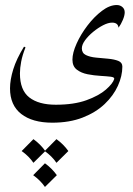

<svg xmlns="http://www.w3.org/2000/svg" viewBox="-20 -325 526 757"><path d="M440.4 -305.2Q453.1 -305.2 462.4 -297.4Q471.7 -289.6 471.7 -276.4Q471.7 -264.2 464.4 -246.6Q457 -229 447.3 -215.8Q445.3 -235.8 421.9 -235.8Q406.7 -235.8 386.7 -225.6Q366.7 -215.3 347.4 -199.5Q328.1 -183.6 315.4 -166.3Q302.7 -148.9 302.7 -134.3Q302.7 -115.7 318.8 -107.9Q335 -100.1 358.6 -97.9Q382.3 -95.7 406.2 -93.5Q430.2 -91.3 446.3 -85Q462.4 -78.6 462.4 -62.5Q462.4 -25.4 444.8 13.4Q427.2 52.2 392.6 85.2Q357.9 118.2 306.2 138.4Q254.4 158.7 186 158.7Q107.9 158.7 63.7 124.3Q19.5 89.8 19.5 23.4Q19.5 -10.3 32.2 -51.5Q44.9 -92.8 74.7 -141.1L80.6 -138.2Q68.4 -107.9 63.5 -82Q58.6 -56.2 58.6 -35.6Q58.6 30.3 95.5 59.1Q132.3 87.9 200.2 87.9Q271.5 87.9 320.8 70.1Q370.1 52.2 397.5 28.3Q424.8 4.4 430.2 -13.2Q432.6 -20.5 416.7 -22.5Q400.9 -24.4 376 -25.9Q351.1 -27.3 325.7 -32.2Q300.3 -37.1 283 -50.3Q265.6 -63.5 265.6 -89.8Q265.6 -116.7 282 -153.1Q298.3 -189.5 324.7 -224.1Q351.1 -258.8 381.6 -282Q412.1 -305.2 440.4 -305.2ZM157.2 318.8Q185.1 338.9 204.1 365.7L157.2 412.1Q139.6 386.2 110.8 365.7ZM111.8 223.6Q139.6 243.7 158.7 270.5L111.8 316.9Q94.2 291 65.4 270.5ZM202.6 223.6Q230.5 243.7 249.5 270.5L202.6 316.9Q185.1 291 156.2 270.5Z"/></svg>

Font: Lateef Light
Style: Regular
Weight: 300
Designer: SIL International
Foundry: SIL International
Version: Version 4.200